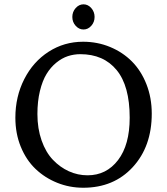

<svg xmlns="http://www.w3.org/2000/svg" viewBox="-20 -860 781 897"><path d="M355 -606.9Q325.2 -606.9 297.1 -597.7Q269 -588.4 242.9 -567.1Q216.8 -545.9 197.5 -514.4Q178.2 -482.9 166.5 -434.8Q154.8 -386.7 154.8 -327.1Q154.8 -259.3 174.3 -203.9Q193.8 -148.4 227.1 -113.5Q260.3 -78.6 301.8 -59.8Q343.3 -41 389.2 -41Q477.1 -41 531.5 -112.1Q585.9 -183.1 585.9 -310.1Q585.9 -458.5 524.9 -532.7Q463.9 -606.9 355 -606.9ZM689 -329.1Q689 -175.8 600.3 -79.3Q511.7 17.1 369.1 17.1Q304.7 17.1 247.1 -6.1Q189.5 -29.3 146 -70.8Q102.5 -112.3 77.1 -174.3Q51.8 -236.3 51.8 -310.1Q51.8 -408.7 93.3 -490.2Q134.8 -571.8 207.3 -618.4Q279.8 -665 368.2 -665Q435.1 -665 494.1 -640.6Q553.2 -616.2 596.2 -573Q639.2 -529.8 664.1 -466.6Q689 -403.3 689 -329.1ZM333.5 -739.5Q317.9 -756.8 317.9 -780.8Q317.9 -804.7 333.5 -822.3Q349.1 -839.8 370.1 -839.8Q391.1 -839.8 406.5 -822.3Q421.9 -804.7 421.9 -780.8Q421.9 -756.8 406.5 -739.5Q391.1 -722.2 370.1 -722.2Q349.1 -722.2 333.5 -739.5Z"/></svg>

Font: Linear Smooth Low Contrast
Style: Regular
Weight: 500
Designer: Philipp H. Poll, Flanker
Foundry: Philipp H. Poll, reworked by Flanker
Version: Version 1.010 | FøM Fix